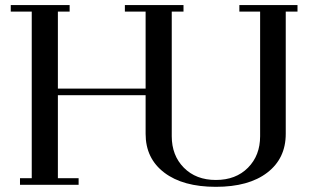

<svg xmlns="http://www.w3.org/2000/svg" viewBox="-20 -722 1238 750"><path d="M22 -676.8V-702.1H252V-676.8H206.1V-376H548.8V-676.8H467.8V-702.1H696.8V-676.8H650.9V-189.9Q650.9 -114.7 698.2 -66.9Q745.6 -19 823.2 -19Q901.4 -19 948.7 -66.9Q996.1 -114.7 996.1 -189.9V-676.8H915V-702.1H1142.1V-676.8H1096.2V-199.2Q1096.2 -103 1023.9 -47.6Q951.7 7.8 823.2 7.8Q694.8 7.8 621.8 -47.6Q548.8 -103 548.8 -199.2V-350.1H206.1V-25.9H287.1V0H58.1V-25.9H104V-676.8Z"/></svg>

Font: Dehuti
Style: Bold
Weight: 700
Version: Version 1.2